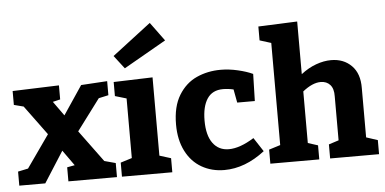

<svg xmlns="http://www.w3.org/2000/svg" viewBox="-55 -953 2156 1075"><g transform="rotate(-5 1023.0 -415.5)"><path d="M499 -96 562 -79V0H289V-79L332 -87L270 -174L159 0H13V-79L70 -91L198 -273L76 -439L22 -453V-531L283 -540V-461L241 -451L299 -370L407 -531L554 -540V-461L499 -449L368 -274Z M809 -99 873 -79V0H590V-79L654 -99V-434L590 -453V-532L809 -539ZM602 -677 820 -844 897 -739 659 -603Z M1393 -73Q1282 13 1165 13Q1094 13 1037.5 -19.5Q981 -52 949 -115Q917 -178 917 -264Q917 -365 956 -428.5Q995 -492 1057 -520Q1119 -548 1192 -548Q1239 -548 1288.5 -536.5Q1338 -525 1372 -509L1368 -357H1269L1255 -432Q1225 -439 1196 -439Q1136 -439 1107 -395Q1078 -351 1078 -272Q1078 -189 1110.5 -145Q1143 -101 1200 -101Q1262 -101 1342 -151Z M2035 -79V0H1760V-79L1816 -97V-344Q1817 -387 1797.5 -409Q1778 -431 1744 -431Q1698 -431 1643 -387V-97L1699 -79V0H1424V-79L1488 -99V-673L1424 -693V-771L1643 -780V-484Q1684 -516 1728 -532Q1772 -548 1813 -548Q1883 -548 1927.5 -503.5Q1972 -459 1971 -377V-100Z"/></g></svg>

Font: Bitter Pro OGT
Style: Bold
Weight: 700
Designer: Sol Matas, and Bitter project Authors
Foundry: Sol Matas
Version: Version 2.110